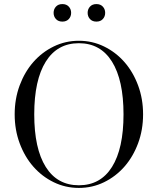

<svg xmlns="http://www.w3.org/2000/svg" viewBox="-20 -906 774 942"><path d="M367 -706Q433 -706 490.5 -678Q548 -650 590.5 -601.5Q633 -553 657.5 -487Q682 -421 682 -345Q682 -269 657.5 -203Q633 -137 590.5 -88.5Q548 -40 490.5 -12Q433 16 367 16Q301 16 243.5 -12Q186 -40 143.5 -88.5Q101 -137 76.5 -203Q52 -269 52 -345Q52 -421 76.5 -487Q101 -553 143.5 -601.5Q186 -650 243.5 -678Q301 -706 367 -706ZM148 -345Q148 -177 204.5 -87Q261 3 367 3Q473 3 529.5 -87Q586 -177 586 -345Q586 -513 529.5 -603.5Q473 -694 367 -694Q261 -694 204.5 -603.5Q148 -513 148 -345ZM243 -843Q243 -861 254.5 -873.5Q266 -886 286 -886Q306 -886 317.5 -873.5Q329 -861 329 -843Q329 -825 317.5 -812.5Q306 -800 286 -800Q266 -800 254.5 -812.5Q243 -825 243 -843ZM410 -843Q410 -861 421.5 -873.5Q433 -886 453 -886Q473 -886 484.5 -873.5Q496 -861 496 -843Q496 -825 484.5 -812.5Q473 -800 453 -800Q433 -800 421.5 -812.5Q410 -825 410 -843Z"/></svg>

Font: Libre Caslon Display
Style: Regular
Weight: 400
Designer: Pablo Impallari, Rodrigo Fuenzalida
Foundry: Pablo Impallari, Rodrigo Fuenzalida
Version: Version 1.002; ttfautohint (v1.5)